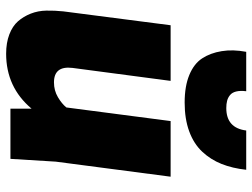

<svg xmlns="http://www.w3.org/2000/svg" viewBox="-120 -700 834 635"><g transform="rotate(90 297.5 -383.0)"><path d="M151.9 -779.8H282.2Q279.8 -759.8 283.2 -746.3Q286.6 -732.9 295.2 -726.1Q303.7 -719.2 314 -716.6Q324.2 -713.9 337.9 -713.9Q403.8 -713.9 412.1 -779.8H542Q537.1 -734.4 522.7 -698.2Q508.3 -662.1 482.2 -634.3Q456.1 -606.4 415 -591.3Q374 -576.2 319.8 -576.2Q265.6 -576.2 228.5 -591.6Q191.4 -606.9 173.6 -634Q155.8 -661.1 149.7 -698.5Q143.6 -735.8 151.9 -779.8ZM64 -529.8H248L205.1 -205.1Q197.8 -144 252.9 -144Q279.8 -144 301.8 -157Q323.7 -169.9 335.9 -185.1L380.9 -529.8H564.9L515.1 -149.9L505.9 0H339.8V-69.8Q269 14.2 158.2 14.2Q122.1 14.2 94.5 3.7Q66.9 -6.8 51 -24.9Q35.2 -43 25.6 -67.1Q16.1 -91.3 15.6 -118.7Q15.1 -146 18.1 -174.8Z"/></g></svg>

Font: Cooper Hewitt
Style: Heavy Italic
Weight: 714
Designer: Village Type and Design LLC
Foundry: Cooper Hewitt Smithsonian Design Museum
Version: 1.000